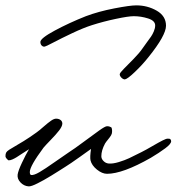

<svg xmlns="http://www.w3.org/2000/svg" viewBox="-71 -677 652 709"><path d="M477.1 -465.8Q454.6 -437.5 427.2 -411.4Q399.9 -385.3 390.1 -383.8Q383.8 -383.8 377.4 -390.1Q371.1 -396.5 371.1 -402.8Q371.6 -408.2 386.5 -423.1Q401.4 -438 422.6 -459.7Q443.8 -481.4 455.1 -498Q460 -505.4 470.7 -519.8Q481.4 -534.2 486.8 -542Q492.2 -549.8 497.1 -561.3Q502 -572.8 502 -583Q502 -600.6 475.8 -608.9Q449.7 -617.2 422.9 -617.2Q403.3 -617.2 357.2 -607.4Q311 -597.7 268.1 -584Q237.3 -574.2 196 -554.7Q154.8 -535.2 126.5 -520.3Q98.1 -505.4 94.2 -504.9Q87.9 -503.9 83 -508.8Q78.1 -513.7 78.1 -522Q78.1 -535.6 131.3 -564.2Q184.6 -592.8 246.1 -617.2Q293 -634.8 351.1 -646Q409.2 -657.2 432.1 -657.2Q473.6 -657.2 507.8 -637.5Q542 -617.7 542 -582Q542 -546.4 477.1 -465.8ZM561 -155.8Q561.5 -146 539.3 -129.4Q517.1 -112.8 485.8 -94.2Q382.3 -35.2 324.2 -35.2Q306.2 -35.2 286.9 -50.8Q267.6 -66.4 263.2 -85Q260.7 -97.2 265.1 -127Q252 -117.2 225.8 -98.9Q199.7 -80.6 191.9 -75.2Q186 -71.3 170.2 -61Q154.3 -50.8 144 -44.4Q133.8 -38.1 118.2 -28.3Q102.5 -18.6 91.3 -12.5Q80.1 -6.3 68.1 -0.2Q56.2 5.9 47.6 8.8Q39.1 11.7 34.2 11.2Q17.1 9.8 4.6 -3.4Q-7.8 -16.6 -5.9 -32.2Q-3.9 -46.4 10 -75.9Q23.9 -105.5 36.1 -126Q26.4 -120.1 12 -110.6Q-2.4 -101.1 -9.8 -96.4Q-17.1 -91.8 -25.6 -88.1Q-34.2 -84.5 -40 -85Q-50.8 -93.8 -50.8 -100.1Q-50.8 -108.9 -48.3 -113.5Q-45.9 -118.2 -37.1 -124Q-28.3 -129.9 -17.6 -135.7Q-6.8 -141.6 16.1 -155.8Q39.1 -169.9 64 -188Q73.7 -194.8 90.3 -209.5Q106.9 -224.1 117.7 -231.4Q128.4 -238.8 136.2 -238.8Q146 -238.8 152.6 -233.9Q159.2 -229 159.2 -220.2Q158.7 -210 147 -194.8Q135.3 -179.7 116.2 -160.2Q97.2 -140.6 89.8 -131.8Q39.1 -63.5 39.1 -42Q39.1 -31.7 43.9 -30.8Q54.2 -29.3 74.7 -41.3Q95.2 -53.2 131.1 -78.6Q167 -104 182.1 -113.8Q204.1 -127.9 238.5 -153.6Q272.9 -179.2 295.2 -195.1Q317.4 -210.9 324.2 -210.9Q330.1 -210.9 333.7 -209.5Q337.4 -208 339.4 -207Q341.3 -206.1 342 -201.7Q342.8 -197.3 342.8 -196.8Q342.8 -196.3 342.8 -189.9Q342.8 -183.6 339.1 -177.2Q335.4 -170.9 328.1 -162.1Q320.8 -153.3 316.9 -147Q303.2 -121.6 303.2 -100.1Q303.2 -90.3 311.3 -82.3Q319.3 -74.2 330.1 -73.2Q345.7 -71.8 367.9 -78.6Q390.1 -85.4 405.8 -92.8Q421.4 -100.1 451.2 -115.2Q467.8 -123.5 491.7 -137.5Q515.6 -151.4 529.1 -158.2Q542.5 -165 547.9 -165Q552.2 -165 554.7 -164.6Q557.1 -164.1 558.8 -162.1Q560.5 -160.2 561 -155.8Z"/></svg>

Font: Gogol
Style: Regular
Weight: 400
Italic angle: -48°
Designer: Gennady Fridman
Foundry: ParaType Ltd
Version: Version 1.001